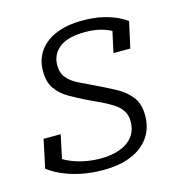

<svg xmlns="http://www.w3.org/2000/svg" viewBox="-88 -626 669 715"><g transform="rotate(-15 246.0 -268.0)"><path d="M226 11Q178 11 138 2.5Q98 -6 67 -20Q36 -34 16 -50L39 -159H105L78 -32Q66 -40 60 -50Q54 -60 54 -71Q54 -82 57 -91Q73 -74 99 -61Q125 -48 157.5 -40.5Q190 -33 227 -33Q268 -33 300 -44.5Q332 -56 350.5 -79.5Q369 -103 369 -139Q369 -162 358 -179Q347 -196 328 -208.5Q309 -221 285 -232.5Q261 -244 235 -256Q200 -273 169.5 -290.5Q139 -308 120.5 -334Q102 -360 102 -403Q102 -447 125 -479.5Q148 -512 190.5 -529.5Q233 -547 292 -547Q337 -547 370.5 -539Q404 -531 426.5 -520Q449 -509 460 -500L438 -400H373L394 -496Q401 -494 407 -488Q413 -482 417.5 -473.5Q422 -465 422 -455Q411 -469 392.5 -479.5Q374 -490 349 -496.5Q324 -503 291 -503Q224 -503 191.5 -477.5Q159 -452 159 -410Q159 -380 175 -361Q191 -342 218.5 -328.5Q246 -315 280 -299Q315 -282 349 -264Q383 -246 405 -218.5Q427 -191 427 -146Q427 -96 401.5 -60.5Q376 -25 331 -7Q286 11 226 11Z"/></g></svg>

Font: Roboto Serif ExtraLight
Style: Italic
Weight: 250
Italic angle: -10°
Designer: Greg Gazdowicz
Foundry: Commercial Type
Version: Version 1.008